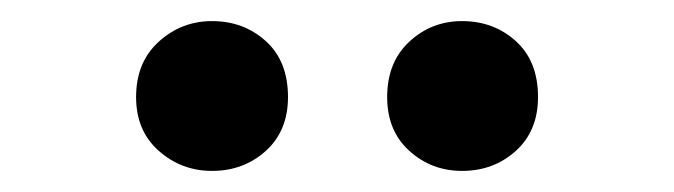

<svg xmlns="http://www.w3.org/2000/svg" viewBox="-20 -744 639 182"><path d="M418 -582Q389 -582 368 -601Q347 -620 347 -652Q347 -685 368 -704.5Q389 -724 418 -724Q448 -724 469 -705Q490 -686 490 -652Q490 -620 469 -601Q448 -582 418 -582ZM181 -582Q152 -582 130.5 -601Q109 -620 109 -652Q109 -685 130.5 -704.5Q152 -724 181 -724Q211 -724 232 -705Q253 -686 253 -652Q253 -620 232 -601Q211 -582 181 -582Z"/></svg>

Font: Onest SemiBold
Style: Regular
Weight: 600
Designer: Dmitri Voloshin, Andrey Kudryavtsev
Foundry: Dmitri Voloshin, Andrey Kudryavtsev
Version: Version 1.000;gftools[0.9.33]